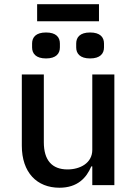

<svg xmlns="http://www.w3.org/2000/svg" viewBox="-20 -863 640 895"><path d="M410.2 0H513.1V-516H410.2V-164.4C410.2 -102.3 352.6 -73.2 294.7 -73.2C222.7 -73.2 184.3 -115.8 184.3 -199.9V-516H81.7V-183.9C81.7 -58.9 152 12.1 257.1 12.1C341.3 12.1 383.2 -34.1 405.5 -87.4H410.2ZM129.6 -642C129.6 -613.3 147.4 -590.6 194.6 -590.6C241.5 -590.6 259.2 -613.3 259.2 -642V-660.2C259.2 -689.3 241.5 -711.6 194.6 -711.6C147.4 -711.6 129.6 -689.3 129.6 -660.2ZM153.1 -763.8H441.4V-843.4H153.1ZM335.2 -642C335.2 -613.3 353 -590.6 399.9 -590.6C447.1 -590.6 464.8 -613.3 464.8 -642V-660.2C464.8 -689.3 447.1 -711.6 399.9 -711.6C353 -711.6 335.2 -689.3 335.2 -660.2Z"/></svg>

Font: Margiela Mono Medium
Style: Regular
Weight: 500
Designer: Mike Abbink, Paul van der Laan, Pieter van Rosmalen
Foundry: Bold Monday
Version: Version 2.003 2021